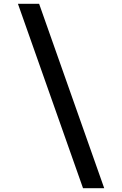

<svg xmlns="http://www.w3.org/2000/svg" viewBox="-20 -843 640 1006"><path d="M415 143 74 -823H185L526 143Z"/></svg>

Font: Iosevka Curly SmBdEx
Style: Regular
Weight: 600
Width: 7
Monospace: yes
Designer: Belleve Invis
Foundry: Belleve Invis
Version: Version 11.1.0; ttfautohint (v1.8.3)